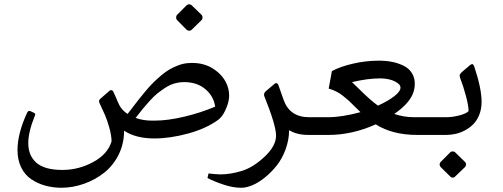

<svg xmlns="http://www.w3.org/2000/svg" viewBox="-20 -636 2373 905"><path d="M814.5 -541.5Q810.1 -545.9 810.1 -553.7Q810.1 -561.5 814.5 -565.9L859.9 -611.3Q864.3 -615.7 871.6 -615.7Q878.9 -615.7 883.3 -611.3L930.2 -565.9Q934.6 -561.5 934.6 -553.7Q934.6 -545.9 930.2 -541.5L883.3 -495.6Q878.9 -491.2 871.6 -491.2Q864.3 -491.2 859.9 -495.6ZM619.1 -80.1Q654.8 -67.4 697.3 -67.4H707.5Q771 -67.4 849.4 -86.2Q927.7 -105 994.1 -133.3Q987.8 -181.6 948.5 -215.3Q909.2 -249 848.1 -249Q825.2 -249 803 -242.7Q780.8 -236.3 760 -222.9Q739.3 -209.5 722.4 -196Q705.6 -182.6 685.3 -160.2Q665 -137.7 652.1 -121.8Q639.2 -106 619.1 -80.1ZM62.5 70.8Q62.5 -6.8 108.4 -106Q114.7 -116.7 124 -111.8L141.6 -103.5Q149.4 -99.1 144 -89.8Q113.3 -14.2 113.3 38.6Q113.3 98.1 152.1 131.6Q190.9 165 273.9 165Q351.6 165 420.2 127.2Q488.8 89.4 505.9 29.8Q505.4 1.5 495.1 -34.7Q484.9 -70.8 475.1 -93.3Q465.3 -115.7 449.2 -149.9Q442.4 -162.6 455.1 -172.4L496.6 -208.5Q502.9 -212.9 508.3 -210Q513.7 -207 515.1 -201.7Q526.4 -178.2 535.2 -155.8Q549.8 -119.1 581.5 -99.1Q588.9 -108.4 607.7 -133.1Q626.5 -157.7 637.5 -171.6Q648.4 -185.5 668.2 -209Q688 -232.4 702.9 -247.1Q717.8 -261.7 739 -279.8Q760.3 -297.9 778.8 -308.6Q797.4 -319.3 819.8 -327.9Q842.3 -336.4 864.3 -338.4Q871.1 -339.4 884.8 -339.4Q940.9 -339.4 982.2 -313.7Q1023.4 -288.1 1043.9 -250Q1060.1 -219.2 1060.1 -185.1Q1060.1 -177.7 1058.1 -164.1Q1053.7 -140.1 1040.3 -112.5Q1026.9 -85 1009.3 -71.8Q953.1 -30.3 867.4 -6.8Q781.7 16.6 707.5 16.6Q620.1 16.6 564.9 -20Q564.9 41.5 539.1 93.3Q513.2 145 470.9 178.2Q428.7 211.4 376.7 230Q324.7 248.5 271 249Q229.5 249 193.4 239Q157.2 229 127.2 208.7Q97.2 188.5 79.8 153.1Q62.5 117.7 62.5 70.8Z M1019 186Q1065.4 186 1118.9 169.9Q1172.4 153.8 1226.8 103Q1281.2 52.2 1281.2 3.4Q1281.2 -45.4 1225.6 -183.1Q1221.2 -195.8 1232.9 -206.1L1273.9 -240.7Q1278.3 -245.1 1283.4 -244.1Q1288.6 -243.2 1292 -235.8Q1298.8 -214.8 1316.4 -166.5Q1345.2 -83.5 1437 -83.5H1464.8V0H1434.1Q1378.4 0 1342.8 -22.5Q1342.3 23.9 1326.2 67.9Q1310.1 111.8 1284.7 143.8Q1259.3 175.8 1229.2 200.2Q1199.2 224.6 1170.2 236.8Q1141.1 249 1118.7 249H1115.7Q1078.1 249 1033.4 234.1Q988.8 219.2 958 203.1L962.9 181.6Q1000.5 186 1019 186Z M1867.7 -223.1Q1867.7 -230.5 1862.8 -236.8Q1834.5 -265.1 1773.4 -266.6Q1713.9 -266.6 1639.2 -249Q1649.9 -239.3 1673.3 -215.8Q1727.1 -162.1 1761.7 -138.2Q1809.1 -159.7 1838.4 -182.4Q1867.7 -205.1 1867.7 -223.1ZM1464.4 -83.5H1525.9Q1591.8 -83.5 1679.2 -107.4Q1636.2 -150.4 1624.5 -160.9Q1612.8 -171.4 1596.2 -184.6Q1566.9 -208 1529.3 -218.3L1544.4 -300.8Q1582.5 -321.8 1643.3 -335.9Q1704.1 -350.1 1766.1 -350.1Q1835.9 -350.1 1884.3 -325.2Q1908.2 -313 1921.6 -291.3Q1935.1 -269.5 1935.1 -242.2Q1935.1 -214.8 1925.3 -192.4Q1904.8 -144.5 1838.4 -99.1Q1882.3 -83.5 1932.6 -83.5H2017.1V0H1945.8Q1830.1 0 1751 -49.8Q1639.2 0 1529.3 0H1464.4Q1448.2 0 1435.5 -12.7Q1422.9 -25.4 1422.9 -41.5Q1422.9 -57.6 1435.5 -70.6Q1448.2 -83.5 1464.4 -83.5Z M2056.6 127.9 2102.1 82Q2106.4 77.6 2113.8 77.6Q2121.1 77.6 2125.5 82L2172.4 127.9Q2176.8 132.3 2176.8 138.9Q2176.8 145.5 2172.4 150.9L2125.5 195.8Q2121.1 201.2 2113.8 201.2Q2106.4 201.2 2102.1 195.8L2056.6 150.9Q2052.2 145.5 2052.2 138.9Q2052.2 132.3 2056.6 127.9ZM1975.1 -41Q1975.1 -58.1 1987.3 -70.8Q1999.5 -83.5 2015.6 -83.5H2082.5Q2111.3 -83.5 2143.6 -91.6Q2175.8 -99.6 2188.5 -111.8V-115.2Q2188.5 -137.2 2176.3 -183.3Q2164.1 -229.5 2148.9 -268.6Q2146.5 -276.9 2146.5 -279.8Q2146.5 -286.6 2158.2 -297.4L2196.8 -330.1Q2204.1 -335 2207.8 -333.5Q2211.4 -332 2214.8 -324.2Q2250 -219.7 2250 -155.8Q2250 -122.6 2239.3 -95.5Q2228.5 -68.4 2211.4 -51Q2194.3 -33.7 2171.9 -21.7Q2149.4 -9.8 2127.2 -4.9Q2105 0 2082.5 0H2015.6Q2000.5 0 1987.8 -12.7Q1975.1 -25.4 1975.1 -41Z"/></svg>

Font: Nika
Style: Regular
Weight: 400
Designer: Mohammad Saleh Souzanchi
Foundry: http://font-store.ir
Version: Version:1.0.0;RFB:1.2.5;Building:2016-05-25 11:08:22.297533